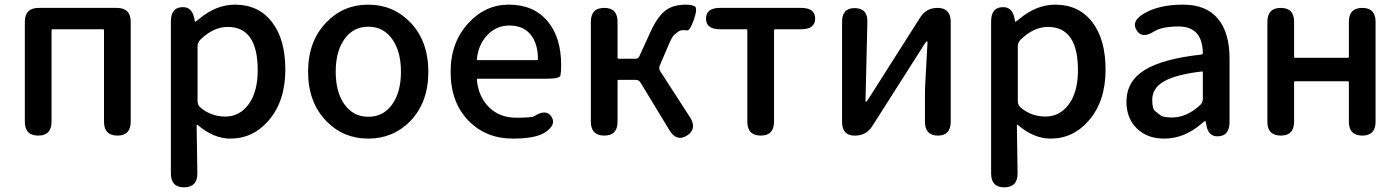

<svg xmlns="http://www.w3.org/2000/svg" viewBox="-20 -584 6032 827"><path d="M145 0Q87 0 87 -60V-490Q87 -550 147 -550H483Q543 -550 543 -490V-60Q543 0 486 0Q428 0 428 -60V-453Q428 -458 423 -458H207Q202 -458 202 -453V-60Q202 0 145 0Z M773 223Q716 223 716 163V-491Q716 -550 762 -553Q809 -557 818 -499Q819 -490 820.5 -490Q822 -490 837 -502Q911 -564 992 -564Q1095 -564 1153 -487Q1209 -413 1209 -284Q1209 -148 1137 -65Q1070 13 972 13Q900 13 831 -46Q827 -49 827 -44L830 162Q831 222 773 223ZM1090 -282Q1090 -468 961 -468Q899 -468 843 -413Q831 -401 831 -384V-148Q831 -132 843 -121Q889 -82 950.5 -82Q1012 -82 1051 -135Q1090 -188 1090 -282Z M1386 -62Q1307 -143 1307 -275Q1307 -407 1386 -488Q1459 -564 1566 -564Q1673 -564 1747 -488Q1825 -407 1825 -275Q1825 -143 1747 -62Q1673 13 1566 13Q1459 13 1386 -62ZM1464 -134Q1502 -81 1566.5 -81Q1631 -81 1669 -134Q1707 -187 1707 -275Q1707 -363 1669 -416Q1631 -469 1566.5 -469Q1502 -469 1464 -416Q1426 -363 1426 -275Q1426 -187 1464 -134Z M2189 13Q2074 13 1999 -63Q1921 -142 1921 -275Q1921 -403 1999 -486Q2071 -564 2172 -564Q2279 -564 2339 -492Q2397 -423 2397 -304Q2397 -273 2394 -259Q2391 -245 2335 -245H2039Q2034 -245 2034 -240Q2041 -167 2086.5 -122Q2132 -77 2204 -77Q2272 -77 2282 -84Q2332 -116 2355 -82Q2378 -47 2328 -14Q2288 13 2189 13ZM2034 -330Q2033 -325 2038 -325H2292Q2297 -325 2297 -330Q2297 -396 2265.5 -435Q2234 -474 2174 -474Q2120 -474 2082 -436Q2041 -395 2034 -330Z M2583 0Q2525 0 2525 -60V-490Q2525 -550 2583 -550Q2640 -550 2640 -490V-336Q2640 -331 2645 -331H2717Q2729 -331 2734 -342L2782 -447Q2814 -517 2851 -542Q2883 -564 2936 -564Q2958 -564 2972 -557Q2986 -550 2969 -500Q2951 -450 2939 -453Q2934 -454 2922 -454Q2910 -454 2902 -448Q2894 -442 2884.5 -434.5Q2875 -427 2857 -384L2822 -302Q2816 -289 2824 -277L2952 -79Q2984 -29 2939 0Q2894 28 2863 -24L2739 -228Q2732 -240 2718 -240H2645Q2640 -240 2640 -235V-60Q2640 0 2583 0Z M3257 0Q3199 0 3199 -60V-453Q3199 -458 3194 -458H3081Q3021 -458 3021 -504Q3021 -550 3081 -550H3431Q3491 -550 3491 -504Q3491 -458 3431 -458H3319Q3314 -458 3314 -453V-60Q3314 0 3257 0Z M3660 0Q3607 0 3607 -60V-490Q3607 -550 3662 -549Q3718 -549 3716 -488L3708 -150Q3708 -145 3710 -145Q3712 -145 3720 -157L3943 -508Q3969 -550 4018 -550Q4075 -550 4075 -490V-60Q4075 0 4020 0Q3964 0 3964 -60V-174Q3964 -205 3966 -236L3975 -401Q3975 -406 3972.5 -406Q3970 -406 3962 -394L3738 -42Q3712 0 3663 0Z M4306 223Q4249 223 4249 163V-491Q4249 -550 4295 -553Q4342 -557 4351 -499Q4352 -490 4353.5 -490Q4355 -490 4370 -502Q4444 -564 4525 -564Q4628 -564 4686 -487Q4742 -413 4742 -284Q4742 -148 4670 -65Q4603 13 4505 13Q4433 13 4364 -46Q4360 -49 4360 -44L4363 162Q4364 222 4306 223ZM4623 -282Q4623 -468 4494 -468Q4432 -468 4376 -413Q4364 -401 4364 -384V-148Q4364 -132 4376 -121Q4422 -82 4483.5 -82Q4545 -82 4584 -135Q4623 -188 4623 -282Z M4994 13Q4922 13 4877 -30.5Q4832 -74 4832 -146Q4832 -234 4910.5 -282.5Q4989 -331 5155 -349Q5161 -350 5161 -356Q5159 -470 5056 -470Q4985 -470 4950 -448Q4899 -416 4876 -453Q4852 -491 4903 -523Q4968 -564 5076 -564Q5177 -564 5227 -502Q5276 -443 5276 -331V-59Q5276 0 5229 3Q5183 7 5175 -51L5174 -56Q5173 -63 5171 -63Q5169 -63 5155 -51Q5081 13 4994 13ZM5029 -78Q5091 -78 5149 -131Q5161 -142 5161 -159V-272Q5161 -277 5156 -276Q5043 -263 4991 -232Q4943 -203 4943 -154Q4943 -115 4955.5 -105.5Q4968 -96 4979 -87Q4990 -78 5029 -78Z M5497 0Q5439 0 5439 -60V-490Q5439 -550 5497 -550Q5554 -550 5554 -490V-340Q5554 -335 5559 -335H5785Q5790 -335 5790 -340V-490Q5790 -550 5848 -550Q5905 -550 5905 -490V-60Q5905 0 5848 0Q5790 0 5790 -60V-229Q5790 -234 5785 -234H5559Q5554 -234 5554 -229V-60Q5554 0 5497 0Z"/></svg>

Font: Resource Han Rounded TW Medium
Style: Regular
Weight: 500
Designer: Cyano Hao (round all glyphs); Ryoko NISHIZUKA 西塚涼子 (kana, bopomofo & ideographs); Paul D. Hunt (Latin, Greek & Cyrillic)
Foundry: Cyano Hao
Version: 0.990